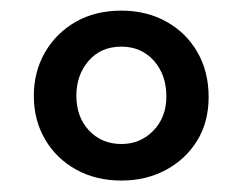

<svg xmlns="http://www.w3.org/2000/svg" viewBox="-20 -736 445 352"><path d="M202.5 -716.5Q249 -716.5 285.2 -696.2Q321.5 -676 342 -640.2Q362.5 -604.5 362.5 -558Q362.5 -512.5 341.5 -478.2Q320.5 -444 284.2 -424.5Q248 -405 202.5 -405Q156 -405 119.8 -425Q83.5 -445 62.8 -480.2Q42 -515.5 42 -560.5Q42 -604 62.2 -639.5Q82.5 -675 118.5 -695.8Q154.5 -716.5 202.5 -716.5ZM202.5 -650.5Q165 -650.5 142.5 -624.5Q120 -598.5 120 -560.5Q120 -521.5 143.2 -496.8Q166.5 -472 202.5 -472Q237.5 -472 261.2 -496.5Q285 -521 285 -559Q285 -599 262 -624.8Q239 -650.5 202.5 -650.5Z"/></svg>

Font: Fraunces 9pt S050
Style: Bold
Weight: 700
Version: Version 1.000; ttfautohint (v1.8.3)